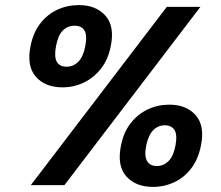

<svg xmlns="http://www.w3.org/2000/svg" viewBox="-20 -727 869 754"><path d="M100 -546Q110 -598 137.5 -634Q165 -670 204.5 -688.5Q244 -707 290 -707Q357 -707 394 -665.5Q431 -624 415 -546Q405 -494 377 -458Q349 -422 309.5 -403Q270 -384 226 -384Q157 -384 120.5 -426Q84 -468 100 -546ZM273 -626Q246 -626 227 -607.5Q208 -589 200 -546Q192 -504 203 -484.5Q214 -465 241 -465Q268 -465 287.5 -484.5Q307 -504 315 -546Q323 -589 311.5 -607.5Q300 -626 273 -626ZM635 -700H767L233 0H101ZM455 -155Q465 -207 493 -243Q521 -279 560.5 -297.5Q600 -316 645 -316Q712 -316 748.5 -274.5Q785 -233 769 -155Q759 -103 731.5 -66.5Q704 -30 664.5 -11.5Q625 7 581 7Q513 7 476 -34.5Q439 -76 455 -155ZM627 -235Q601 -235 582 -216Q563 -197 554 -155Q546 -113 558 -94Q570 -75 596 -75Q622 -75 641.5 -94Q661 -113 669 -155Q677 -197 665.5 -216Q654 -235 627 -235Z"/></svg>

Font: Albert Sans
Style: Bold Italic
Weight: 700
Italic angle: -11.25°
Designer: Andreas Rasmussen
Foundry: a.Foundry
Version: Version 1.025